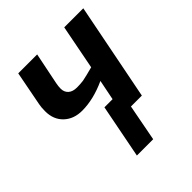

<svg xmlns="http://www.w3.org/2000/svg" viewBox="-200 -656 983 983"><g transform="rotate(-45 291.5 -164.5)"><path d="M92 -528H229L194 -356Q190 -336 190 -319Q190 -294 206.5 -279Q223 -264 254 -264Q278 -264 300 -267Q330 -273 378 -286L425 -528H563L459 0H380L342 199H224L281 -93H340L362 -203Q270 -161 189 -161Q128 -161 90 -197Q52 -233 52 -293Q52 -322 56 -341Z"/></g></svg>

Font: Libra Sans
Style: Bold Italic
Weight: 700
Italic angle: -12°
Foundry: Context Ltd
Version: Version 1.002